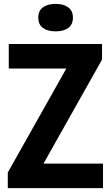

<svg xmlns="http://www.w3.org/2000/svg" viewBox="-20 -966 569 986"><path d="M20 0V-80L320.5 -614H25V-740H504V-660L203.5 -126H509V0ZM265.5 -805Q224.5 -805 200.5 -822.5Q176.5 -840 176.5 -875.5Q176.5 -910.5 200.5 -928.2Q224.5 -946 265.5 -946Q306.5 -946 330.5 -928.2Q354.5 -910.5 354.5 -875.5Q354.5 -840 330.5 -822.5Q306.5 -805 265.5 -805Z"/></svg>

Font: Encode Sans Condensed
Style: Bold
Weight: 700
Width: 3
Designer: Multiple Designers
Foundry: Impallari Type
Version: Version 3.000; ttfautohint (v1.8.3) -l 8 -r 50 -G 200 -x 14 